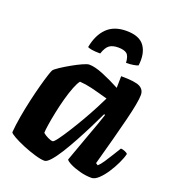

<svg xmlns="http://www.w3.org/2000/svg" viewBox="-130 -809 814 908"><g transform="rotate(20 276.5 -355.0)"><path d="M196 0Q178 0 147.5 -9Q117 -18 85.5 -31Q54 -44 32 -56.5Q10 -69 8 -75Q11 -112 18.5 -155.5Q26 -199 36 -243Q46 -287 56 -324Q66 -361 74 -385.5Q82 -410 85 -414Q90 -421 111 -435Q132 -449 158.5 -464Q185 -479 208 -489.5Q231 -500 241 -500Q270 -500 313.5 -482Q357 -464 400 -441L401 -500Q472 -500 495.5 -487.5Q519 -475 519 -448Q519 -413 495 -317Q471 -221 430 -73L441 -66Q452 -76 465.5 -96Q479 -116 493 -139Q507 -162 517 -178Q526 -178 538 -173Q550 -168 552 -163Q547 -142 534 -114.5Q521 -87 503.5 -60.5Q486 -34 467.5 -17Q449 0 433 0Q404 0 374 -8Q344 -16 323.5 -26.5Q303 -37 300 -44L348 -177Q355 -196 361 -212.5Q367 -229 374.5 -249.5Q382 -270 392 -301L387 -304Q371 -270 350.5 -229Q330 -188 308 -147.5Q286 -107 265 -73.5Q244 -40 226 -20Q208 0 196 0ZM201 -100Q207 -100 223 -121.5Q239 -143 260.5 -177Q282 -211 304 -249Q326 -287 344 -321.5Q362 -356 372 -377Q319 -392 288 -399.5Q257 -407 227 -409Q217 -397 206 -369Q195 -341 185 -304.5Q175 -268 167.5 -231.5Q160 -195 155.5 -166Q151 -137 151 -124Q161 -115 176.5 -107.5Q192 -100 201 -100ZM271 -567Q242 -567 227 -570Q212 -573 207 -576Q219 -640 254.5 -675Q290 -710 352 -710Q418 -710 443.5 -673.5Q469 -637 461 -576Q455 -573 438 -570Q421 -567 401 -567Q399 -601 385.5 -612Q372 -623 342 -623Q314 -623 298 -611.5Q282 -600 271 -567Z"/></g></svg>

Font: Texturina Black
Style: Italic
Weight: 900
Italic angle: -11°
Designer: Guillermo Torres Carreño
Foundry: Omnibus-Type
Version: Version 1.002; ttfautohint (v1.8.3)